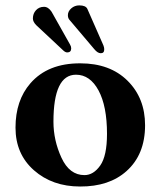

<svg xmlns="http://www.w3.org/2000/svg" viewBox="-20 -677 591 707"><path d="M101.1 -608.9Q101.1 -596.7 113.8 -584L211.9 -492.2Q219.7 -484.4 227.1 -483.9Q242.2 -483.9 242.2 -499Q242.2 -505.9 237.8 -513.2L169.9 -633.8Q157.7 -651.9 142.1 -651.9Q124 -651.9 112.5 -639.4Q101.1 -627 101.1 -608.9ZM230 -621.1Q230 -611.3 234.9 -605L327.1 -496.1Q339.4 -481 351.1 -481Q364.3 -481 363.8 -496.1Q363.8 -502 360.8 -509.8L301.8 -644Q295.9 -657.2 272 -657.2Q254.9 -657.2 242.4 -646.2Q230 -635.3 230 -621.1ZM259.8 -401.9Q176.8 -401.9 176.8 -229Q176.8 -160.2 206.3 -96.2Q235.8 -32.2 291 -32.2Q324.2 -32.2 349.1 -67.6Q374 -103 374 -184.1Q374 -286.1 342.8 -344Q311.5 -401.9 259.8 -401.9ZM37.1 -207Q37.1 -307.1 91.8 -370.1Q156.2 -444.3 275.9 -443.8Q384.8 -443.8 449.5 -379.9Q514.2 -315.9 514.2 -215.8Q514.2 -107.9 445.8 -46.9Q381.8 10.3 274.9 9.8Q172.9 9.8 105 -50Q37.1 -109.9 37.1 -207Z"/></svg>

Font: Linux Libertine
Style: Bold
Weight: 700
Designer: Philipp H. Poll
Foundry: Philipp H. Poll
Version: Version 5.0.3